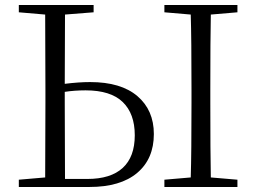

<svg xmlns="http://www.w3.org/2000/svg" viewBox="-20 -745 1021 765"><path d="M161 -335V-390L160 -687L55 -696V-725H353V-696L239 -687L238 -411Q294 -418 339 -418Q462 -418 527.5 -362Q593 -306 593 -211Q593 -112 526.5 -56Q460 0 336 0H55V-29L160 -38ZM239 -32H328Q421 -32 469 -76Q517 -120 517 -206Q517 -292 469 -338.5Q421 -385 321 -385Q277 -385 238 -379V-335ZM926 -725V-696L820 -687Q818 -590 818 -390V-335Q818 -137 820 -38L926 -29V0H635V-29L740 -38Q743 -136 743 -335V-390Q743 -590 740 -687L635 -696V-725Z"/></svg>

Font: GL-CurulMinamoto Light
Style: Regular
Weight: 300
Designer: Eunice (kana); Ryoko NISHIZUKA 西塚涼子 (ideographs); Frank Grießhammer (Latin, Greek & Cyrillic); Wenlong ZHANG
Foundry: Gutenberg Labo; Adobe
Version: Version 1.002